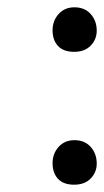

<svg xmlns="http://www.w3.org/2000/svg" viewBox="-20 -498 285 526"><path d="M245 -50Q245 -26 228.5 -9Q212 8 183 8Q154 8 139 -8Q124 -24 124 -51Q124 -77 140.5 -95.5Q157 -114 184 -114Q212 -114 228.5 -95.5Q245 -77 245 -50ZM245 -414Q245 -390 228.5 -373Q212 -356 183 -356Q154 -356 139 -372Q124 -388 124 -415Q124 -441 140.5 -459.5Q157 -478 184 -478Q212 -478 228.5 -459.5Q245 -441 245 -414Z"/></svg>

Font: myMathFont
Style: Regular
Weight: 400
Designer: Ross Mills, John Hudson & Paul Hanslow, Tiro Typeworks Ltd; with prior portions MicroPress Inc., and Coen Hoffman. Math 
Foundry: Tiro Typeworks Ltd
Version: Version 2.13 b171